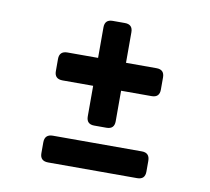

<svg xmlns="http://www.w3.org/2000/svg" viewBox="-63 -594 711 650"><g transform="rotate(10 292.5 -269.0)"><path d="M274 -164Q247 -164 247 -191V-296H142Q114 -296 114 -323V-365Q114 -392 142 -392H247V-497Q247 -524 274 -524H316Q343 -524 343 -497V-392H448Q475 -392 475 -365V-323Q475 -296 448 -296H343V-191Q343 -164 316 -164ZM142 -14Q114 -14 114 -41V-78Q114 -106 142 -106H448Q475 -106 475 -78V-41Q475 -14 448 -14Z"/></g></svg>

Font: Pitagon Sans
Style: Bold
Weight: 700
Designer: Travis Tran
Foundry: Pitagon
Version: Version 1.001; ttfautohint (v1.8.4.7-5d5b);gftools[0.9.26]